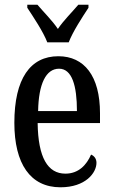

<svg xmlns="http://www.w3.org/2000/svg" viewBox="-20 -786 481 816"><path d="M181 -606H272C289 -651 331 -715 356 -753V-766H313C286 -734 250 -699 226 -663C202 -699 166 -734 139 -766H96V-753C121 -715 164 -651 181 -606ZM237 10C343 10 390 -51 390 -94C390 -113 379 -124 367 -129C348 -85 314 -48 258 -48C183 -48 142 -116 140 -263H405V-305C405 -463 338 -547 228 -547C109 -547 41 -452 41 -264C41 -90 109 10 237 10ZM307 -314H142C144 -429 175 -494 231 -494C286 -494 307 -422 307 -314Z"/></svg>

Font: Noto Serif Tamil ExtraCondensed Medium
Style: Italic
Weight: 500
Width: 2
Italic angle: -12°
Designer: Indian Type Foundry, Tom Grace, and the Monotype Design Team
Foundry: Monotype Imaging Inc.
Version: Version 2.003